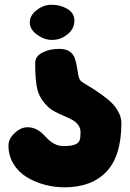

<svg xmlns="http://www.w3.org/2000/svg" viewBox="-20 -632 553 818"><path d="M254.9 166Q210.4 166 168.7 154.5Q127 143.1 92.5 121.8Q58.1 100.6 37.1 65.7Q16.1 30.8 16.1 -12.2Q16.1 -40.5 42.5 -65.2Q68.8 -89.8 97.2 -89.8Q117.7 -89.8 134.3 -81.5Q150.9 -73.2 162.4 -61.5Q173.8 -49.8 185.5 -38.1Q197.3 -26.4 213.9 -18.1Q230.5 -9.8 251 -9.8Q283.2 -9.8 298.8 -15.9Q314.5 -22 318.8 -33.2Q323.2 -44.4 323.2 -67.9Q323.2 -85.9 313.2 -99.6Q303.2 -113.3 286.6 -122.1Q270 -130.9 252.2 -138.2Q234.4 -145.5 214.6 -156Q194.8 -166.5 183.1 -178.2Q148.9 -212.4 139.4 -250Q129.9 -287.6 129.9 -363.8Q129.9 -392.1 160.4 -408Q190.9 -423.8 232.9 -423.8Q259.3 -423.8 275.6 -413.1Q292 -402.3 298.1 -385Q304.2 -367.7 307.1 -350.1Q310.1 -332.5 313.2 -314.5Q316.4 -296.4 323.2 -288.1Q326.7 -283.7 346.9 -271.7Q367.2 -259.8 391.4 -243.9Q415.5 -228 439.9 -208.3Q464.4 -188.5 480.7 -161.9Q497.1 -135.3 497.1 -107.9Q497.1 32.2 433.8 99.1Q370.6 166 254.9 166ZM201.2 -461.9Q168.5 -461.9 137.7 -484.4Q106.9 -506.8 106.9 -536.1Q106.9 -566.4 136.5 -589.1Q166 -611.8 199.2 -611.8Q237.3 -611.8 267.1 -594Q296.9 -576.2 296.9 -543.9Q296.9 -509.3 267.6 -485.6Q238.3 -461.9 201.2 -461.9Z"/></svg>

Font: Blue Custard
Style: Regular
Weight: 400
Version: Version 01.01